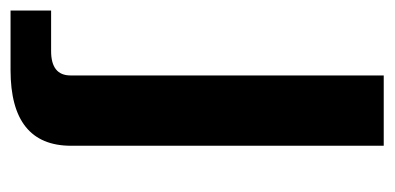

<svg xmlns="http://www.w3.org/2000/svg" viewBox="-262 -312 730 355"><g transform="rotate(90 102.5 -135.0)"><path d="M-55 135H20Q65 135 65 99V-480H195V98Q195 210 55 210H-55Z"/></g></svg>

Font: Xolonium
Style: Regular
Weight: 400
Designer: Severin Meyer
Version: Version 4.2